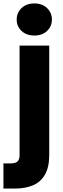

<svg xmlns="http://www.w3.org/2000/svg" viewBox="-51 -821 365 1107"><path d="M147.3 -616.1Q101.5 -616.1 73.3 -642.6Q45.2 -669.2 45.2 -708.1Q45.2 -747.5 73.3 -774.4Q101.5 -801.2 147.3 -801.2Q192.6 -801.2 220.5 -774.4Q248.3 -747.5 248.3 -708.1Q248.3 -669.2 220.5 -642.6Q192.6 -616.1 147.3 -616.1ZM61.8 -557.9H232.9V71.5Q232.9 143.9 207.8 186.6Q182.7 229.4 138.2 247.8Q93.7 266.2 35.8 266.2H-31.2V121.1H9.9Q38.5 121.1 50.2 109.7Q61.8 98.3 61.8 73.7Z"/></svg>

Font: Poppins Variable
Style: Regular
Weight: 100
Designer: Jonny Pinhorn
Foundry: Indian Type Foundry
Version: Version 6.000